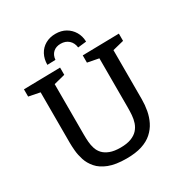

<svg xmlns="http://www.w3.org/2000/svg" viewBox="-205 -1053 1157 1216"><g transform="rotate(-30 373.5 -445.0)"><path d="M455 -695 722 -700V-647L626 -623L640 -649V-268Q640 -226 632.5 -185.5Q625 -145 607.5 -110Q590 -75 559.5 -47.5Q529 -20 482.5 -5Q436 10 370 10Q291 10 241 -9.5Q191 -29 163.5 -61Q136 -93 124.5 -129Q113 -165 110 -198.5Q107 -232 107 -256V-648L121 -623L25 -642V-695L292 -700V-647L198 -623L210 -648V-256Q210 -231 212 -204.5Q214 -178 222 -153.5Q230 -129 247.5 -110.5Q265 -92 295 -80.5Q325 -69 371 -69Q418 -69 449 -81Q480 -93 498 -113Q516 -133 524.5 -158.5Q533 -184 535 -212Q537 -240 537 -268V-649L548 -624L455 -642ZM373 -900Q415 -900 446.5 -882Q478 -864 497 -832.5Q516 -801 517 -760L455 -753Q451 -788 428 -808.5Q405 -829 370 -829Q336 -829 315 -810Q294 -791 291 -757L231 -755Q231 -797 248.5 -830Q266 -863 298.5 -881.5Q331 -900 373 -900Z"/></g></svg>

Font: Bitter Thin Medium
Style: Regular
Weight: 500
Version: Version 3.021